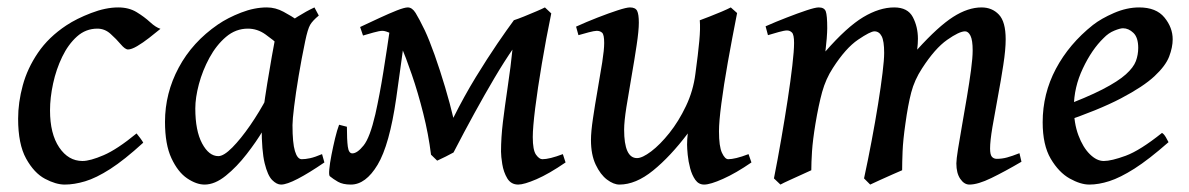

<svg xmlns="http://www.w3.org/2000/svg" viewBox="-20 -477 3202 517"><path d="M412.1 -399.4Q398.4 -388.2 381.6 -375Q364.7 -361.8 349.4 -352.8Q334 -343.8 324.7 -343.8Q316.9 -343.8 305.2 -357.7Q293.5 -371.6 277.8 -385.7Q262.2 -399.9 242.2 -399.9Q210.9 -399.9 187.3 -378.7Q163.6 -357.4 147.5 -324Q131.3 -290.5 123 -252.2Q114.7 -213.9 114.7 -179.7Q114.7 -116.7 139.4 -80.1Q164.1 -43.5 202.1 -43.5Q222.7 -43.5 259 -59.1Q295.4 -74.7 347.7 -117.7Q351.6 -113.3 357.7 -105Q363.8 -96.7 365.7 -92.8Q314.9 -46.4 276.9 -22Q238.8 2.4 209.2 11.2Q179.7 20 154.3 20Q130.4 20 101.1 4.4Q71.8 -11.2 50.3 -50Q28.8 -88.9 28.8 -157.2Q28.8 -201.2 41.3 -247.1Q53.7 -293 82.3 -335Q110.8 -377 158.7 -408.7Q186 -426.8 225.3 -441.9Q264.6 -457 298.3 -457Q327.1 -457 347.9 -444.3Q368.7 -431.6 384 -417.5Q399.4 -403.3 412.1 -399.4Z M853.5 -39.6Q812 -11.2 782 4.4Q752 20 736.8 20Q725.1 20 712.9 7.8Q700.7 -4.4 692.6 -37.6Q684.6 -70.8 684.6 -133.8Q684.6 -147.5 689 -180.7Q693.4 -213.9 699.7 -252.7Q706.1 -291.5 711.9 -324.7Q717.8 -357.9 720.7 -372.6Q723.1 -385.3 740.2 -401.1Q757.3 -417 781 -431.9Q804.7 -446.8 826.7 -457L838.4 -435.1Q821.8 -421.4 815.2 -410.2Q808.6 -398.9 801.8 -366.2Q792 -319.3 784.2 -272.7Q776.4 -226.1 772 -190.2Q767.6 -154.3 767.6 -140.1Q767.6 -91.8 774.2 -70.1Q780.8 -48.3 792.5 -48.3Q802.2 -48.3 814.9 -51Q827.6 -53.7 847.2 -62ZM812 -407.7Q798.3 -397.9 789.3 -381.6Q780.3 -365.2 773.2 -352.1Q766.1 -338.9 757.3 -338.9Q749 -338.9 732.7 -354Q716.3 -369.1 694.6 -384.5Q672.9 -399.9 647.5 -399.9Q614.7 -399.9 588.6 -377.7Q562.5 -355.5 543.9 -321.3Q525.4 -287.1 515.6 -250.5Q505.9 -213.9 505.9 -185.1Q505.9 -125 524.2 -90.8Q542.5 -56.6 567.9 -56.6Q582.5 -56.6 605.5 -79.8Q628.4 -103 653.6 -139.4Q678.7 -175.8 699.2 -214.8L688 -125.5Q670.4 -95.7 644 -61.8Q617.7 -27.8 588.1 -3.9Q558.6 20 530.8 20Q508.8 20 483.9 3.2Q459 -13.7 441.7 -50.8Q424.3 -87.9 424.3 -148.9Q424.3 -226.1 461.2 -294.9Q498 -363.8 566.9 -411.1Q593.3 -429.2 629.2 -443.1Q665 -457 698.7 -457Q721.7 -457 743.4 -445.3Q765.1 -433.6 783 -421.4Q800.8 -409.2 812 -407.7Z M893.1 -141.1 914.1 -135.7Q914.1 -101.1 916.5 -82.5Q918.9 -64 928.7 -64Q941.9 -64 959 -85.2Q976.1 -106.4 990.7 -169.4Q1002.4 -221.7 1012.2 -283Q1022 -344.2 1031.7 -411.1L1075.7 -421.9Q1068.8 -370.6 1061.5 -317.1Q1054.2 -263.7 1046.9 -212.4Q1028.8 -86.9 996.8 -33.4Q964.8 20 924.8 20Q903.3 20 890.1 12.5Q877 4.9 868.2 -2.4Q865.2 -4.9 866.7 -21.2Q868.2 -37.6 872.6 -60.1Q877 -82.5 882.3 -104.7Q887.7 -127 893.1 -141.1ZM1417.5 -420.4Q1363.3 -355 1311.3 -266.8Q1259.3 -178.7 1201.2 -66.4Q1193.4 -62 1180.2 -55.4Q1167 -48.8 1157.2 -44.4L1140.6 -60.5Q1133.8 -115.7 1119.6 -171.9Q1105.5 -228 1088.9 -276.1Q1072.3 -324.2 1059.6 -354Q1048.3 -379.4 1033.2 -386.7Q1018.1 -394 1009.8 -394Q1002 -394 985.6 -389.4Q969.2 -384.8 957.5 -381.3L949.7 -404.3Q975.6 -416.5 1002 -428.7Q1028.3 -440.9 1048.8 -449Q1069.3 -457 1078.1 -457Q1089.8 -457 1099.1 -442.1Q1108.4 -427.2 1124 -395Q1135.7 -370.1 1150.4 -328.9Q1165 -287.6 1178.5 -242.4Q1191.9 -197.3 1200.7 -159.7Q1230 -218.3 1261.2 -269.3Q1292.5 -320.3 1319.3 -359.6Q1346.2 -398.9 1363.3 -421.9ZM1329.1 -68.8Q1329.1 -106.4 1334.2 -148.7Q1339.4 -190.9 1346.7 -240.2Q1355.5 -298.8 1360.4 -348.4Q1365.2 -397.9 1363.3 -422.4Q1374 -425.8 1390.9 -432.6Q1407.7 -439.5 1423.8 -446.3Q1439.9 -453.1 1447.3 -457L1464.4 -440.9Q1450.2 -372.1 1439 -305.2Q1427.7 -238.3 1421.1 -185.8Q1414.6 -133.3 1414.6 -107.9Q1414.6 -72.8 1423.3 -60.5Q1432.1 -48.3 1440.4 -48.3Q1459.5 -48.3 1495.6 -62L1502.9 -39.6Q1458 -8.8 1424.6 5.6Q1391.1 20 1375.5 20Q1356 20 1345.9 3.2Q1335.9 -13.7 1332.5 -34.9Q1329.1 -56.2 1329.1 -68.8Z M1830.1 -87.4Q1830.1 -102.5 1832 -117.7Q1785.2 -55.7 1738.5 -17.8Q1691.9 20 1647.9 20Q1632.3 20 1614.5 6.6Q1596.7 -6.8 1584 -33.7Q1571.3 -60.5 1571.3 -100.1Q1571.3 -122.1 1576.7 -158.2Q1582 -194.3 1589.1 -234.6Q1596.2 -274.9 1601.6 -309.1Q1606.9 -343.3 1606.9 -361.3Q1606.9 -383.8 1601.3 -388.9Q1595.7 -394 1586.9 -394Q1580.6 -394 1564.9 -389.9Q1549.3 -385.7 1537.6 -382.3L1531.2 -405.3Q1559.1 -418 1589.1 -429.7Q1619.1 -441.4 1643.1 -449.2Q1667 -457 1676.3 -457Q1690.9 -457 1695.6 -447.8Q1700.2 -438.5 1700.2 -416Q1700.2 -394.5 1694.3 -355.5Q1688.5 -316.4 1680.7 -272Q1672.9 -227.5 1666.7 -188.5Q1660.6 -149.4 1660.6 -127.9Q1660.6 -51.3 1695.3 -51.3Q1709.5 -51.3 1733.4 -69.3Q1757.3 -87.4 1782.5 -118.9Q1807.6 -150.4 1827.1 -191.4Q1846.7 -232.4 1852.5 -278.3Q1859.9 -332.5 1863 -366.7Q1866.2 -400.9 1864.3 -422.4Q1874.5 -426.3 1891.1 -432.6Q1907.7 -439 1923.6 -445.8Q1939.5 -452.6 1947.8 -457L1964.8 -441.9Q1951.2 -373 1939.9 -309.8Q1928.7 -246.6 1922.4 -198Q1916 -149.4 1916 -123.5Q1916 -82.5 1924.1 -65.4Q1932.1 -48.3 1940.9 -48.3Q1949.7 -48.3 1963.1 -51.5Q1976.6 -54.7 1995.6 -62L2003.4 -39.6Q1961.4 -10.7 1927 4.6Q1892.6 20 1876 20Q1861.3 20 1852.3 7.3Q1843.3 -5.4 1838.4 -23.9Q1833.5 -42.5 1831.8 -60.1Q1830.1 -77.6 1830.1 -87.4Z M2730.5 -41.5Q2685.5 -15.1 2649.4 2.4Q2613.3 20 2590.3 20Q2576.2 20 2565.7 4.6Q2555.2 -10.7 2555.2 -37.1Q2555.2 -47.4 2559.6 -75.2Q2564 -103 2570.6 -140.1Q2577.1 -177.2 2583.7 -216.3Q2590.3 -255.4 2594.7 -288.6Q2599.1 -321.8 2599.1 -341.3Q2599.1 -368.7 2593.3 -380.6Q2587.4 -392.6 2578.6 -392.6Q2563 -392.6 2530.3 -369.6Q2497.6 -346.7 2462.9 -293Q2442.4 -261.7 2433.6 -227.8Q2424.8 -193.8 2418 -144Q2411.6 -99.6 2410.4 -69.3Q2409.2 -39.1 2409.2 -18.6Q2399.9 -14.6 2382.8 -7.1Q2365.7 0.5 2348.9 8.1Q2332 15.6 2323.2 20L2306.6 3.4Q2317.4 -46.4 2327.1 -98.1Q2336.9 -149.9 2344.5 -197.3Q2352.1 -244.6 2356.4 -280.5Q2360.8 -316.4 2360.8 -334.5Q2360.8 -366.7 2354 -379.6Q2347.2 -392.6 2334.5 -392.6Q2323.7 -392.6 2290.5 -370.1Q2257.3 -347.7 2222.7 -293.9Q2203.6 -264.6 2193.8 -229.2Q2184.1 -193.8 2175.8 -144Q2168.5 -99.6 2166.5 -69.1Q2164.6 -38.6 2164.6 -18.6Q2156.2 -14.6 2139.4 -7.1Q2122.6 0.5 2106 8.1Q2089.4 15.6 2081.5 20L2064 3.4Q2074.2 -47.9 2083.7 -103Q2093.3 -158.2 2101.1 -209.2Q2108.9 -260.3 2113.5 -300.3Q2118.2 -340.3 2118.2 -361.3Q2118.2 -383.8 2112.5 -389.4Q2106.9 -395 2099.1 -395Q2092.3 -395 2076.4 -390.6Q2060.5 -386.2 2047.9 -382.3L2041.5 -406.2Q2069.3 -418.5 2098.9 -429.9Q2128.4 -441.4 2151.9 -449.2Q2175.3 -457 2184.6 -457Q2199.7 -457 2203.6 -446.3Q2207.5 -435.5 2207.5 -400.9Q2207.5 -391.6 2206.1 -373Q2204.6 -354.5 2202.6 -338.4Q2260.3 -404.3 2304.2 -430.7Q2348.1 -457 2387.7 -457Q2424.3 -457 2438 -430.9Q2451.7 -404.8 2451.7 -372.6Q2451.7 -359.4 2449.7 -343.3Q2506.3 -405.8 2546.4 -431.4Q2586.4 -457 2623 -457Q2651.4 -457 2669.7 -437.7Q2688 -418.5 2688 -371.1Q2688 -343.3 2681.6 -302Q2675.3 -260.7 2667 -216.6Q2658.7 -172.4 2652.3 -134.8Q2646 -97.2 2646 -77.1Q2646 -60.5 2650.9 -54.9Q2655.8 -49.3 2664.1 -49.3Q2678.2 -49.3 2691.7 -53Q2705.1 -56.6 2725.1 -64.5Z M3137.7 -371.1Q3137.7 -349.6 3128.2 -324.7Q3118.7 -299.8 3088.6 -271.7Q3058.6 -243.7 2998.5 -212.2Q2938.5 -180.7 2837.4 -146.5L2834 -187.5Q2906.2 -214.4 2948.7 -236.3Q2991.2 -258.3 3011.7 -276.9Q3032.2 -295.4 3038.6 -312.5Q3044.9 -329.6 3044.9 -348.1Q3044.9 -376 3032 -388.4Q3019 -400.9 3003.9 -400.9Q2996.1 -400.9 2980.5 -394.5Q2964.8 -388.2 2951.7 -374.5Q2919.9 -343.8 2895.8 -292.7Q2871.6 -241.7 2871.6 -188Q2871.6 -145.5 2883.8 -112.8Q2896 -80.1 2914.6 -61.8Q2933.1 -43.5 2952.1 -43.5Q2972.7 -43.5 3011.2 -57.6Q3049.8 -71.8 3108.9 -119.1Q3114.3 -116.2 3119.6 -106.9Q3125 -97.7 3126.5 -94.2Q3073.2 -47.4 3034.7 -22.9Q2996.1 1.5 2967.3 10.7Q2938.5 20 2913.1 20Q2889.6 20 2860.4 3.7Q2831.1 -12.7 2809.3 -49.6Q2787.6 -86.4 2787.6 -147.9Q2787.6 -224.6 2823.2 -291.7Q2858.9 -358.9 2922.9 -409.7Q2945.3 -427.2 2979.7 -442.1Q3014.2 -457 3047.4 -457Q3093.3 -457 3115.5 -429.9Q3137.7 -402.8 3137.7 -371.1Z"/></svg>

Font: Gentium Book Plus
Style: Italic
Weight: 400
Italic angle: -8°
Designer: Victor Gaultney, Annie Olsen, Iska Routamaa, Becca Hirsbrunner
Foundry: SIL International
Version: Version 6.101